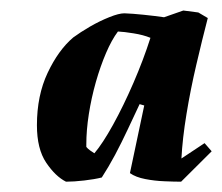

<svg xmlns="http://www.w3.org/2000/svg" viewBox="-20 -731 422 365"><path d="M105.5 -385.6Q85.6 -395.5 67.9 -421.6Q50.2 -447.8 50.2 -493Q50.2 -549.4 70.6 -592.6Q91 -635.8 119.1 -659.7Q132.8 -669.8 151.2 -680.5Q169.6 -691.1 187.9 -698.4Q206.1 -705.7 216.4 -705.7Q231.2 -705.2 252.6 -703Q274 -700.8 291.9 -698.2L328.5 -711L357 -707.3L375 -696.7Q364.3 -655.6 353.2 -607.9Q342 -560.1 334.5 -514Q326.9 -467.8 324.9 -429.7L368.9 -458.9L382.4 -443.4L324.3 -385.6Q311.6 -385.6 292.8 -386.4Q274.1 -387.1 256.2 -390.6Q238.2 -394 227 -401.9L254.2 -530.5L245.4 -533Q234.7 -510.1 222.9 -485.1Q211.2 -460.1 198.7 -436.5Q186.1 -413 173.5 -393.6Q160.1 -390.2 140.3 -387.9Q120.4 -385.6 105.5 -385.6ZM159.4 -439.6Q175.1 -458 194.9 -493.8Q214.7 -529.6 233.7 -573.5Q252.7 -617.4 266 -659.1Q252.4 -664.7 234 -667.6Q215.7 -670.6 204.2 -671.1Q192.4 -655.4 181.7 -630.5Q171 -605.6 162.3 -575.3Q153.7 -545 148.9 -514.3Q144.1 -483.6 144.1 -456.7Q144.1 -455.7 144.1 -454.5Q144.1 -453.2 144.1 -451.7Q147.1 -448 151.2 -445.1Q155.3 -442.2 159.4 -439.6Z"/></svg>

Font: Labrada
Style: Italic
Weight: 400
Italic angle: -7°
Designer: Mercedes Jáuregui
Foundry: Omnibus-Type Team
Version: Version 1.000